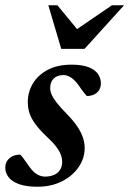

<svg xmlns="http://www.w3.org/2000/svg" viewBox="-25 -697 491 729"><path d="M51.5 -110Q56.5 -106 63.2 -96.8Q70 -87.5 85.5 -65.5Q101 -43.5 115.8 -35Q130.5 -26.5 146 -26.5Q165 -26.5 179.8 -32.8Q194.5 -39 202.8 -51.8Q211 -64.5 211 -82Q211 -95.5 206 -109.5Q201 -123.5 187.8 -140.8Q174.5 -158 149 -181.5Q124 -205.5 108.8 -226.5Q93.5 -247.5 87 -267.5Q80.5 -287.5 80.5 -309Q80.5 -348 100.2 -380.5Q120 -413 157 -432.2Q194 -451.5 246 -451.5Q286.5 -451.5 311 -442Q335.5 -432.5 346.8 -416.5Q358 -400.5 358 -381Q358 -366 351.5 -355.2Q345 -344.5 333 -338.5Q321 -332.5 304.5 -332.5Q300.5 -337 293.8 -345.2Q287 -353.5 274 -372.5Q260.5 -391.5 245.8 -401.8Q231 -412 216.5 -412Q192 -412 178.8 -398.8Q165.5 -385.5 165.5 -362.5Q165.5 -351 171 -338Q176.5 -325 190.2 -307.2Q204 -289.5 229 -264Q254.5 -238 269 -216Q283.5 -194 290 -174.2Q296.5 -154.5 296.5 -135.5Q296.5 -95.5 273.2 -62Q250 -28.5 209.5 -8.2Q169 12 117 12Q74.5 12 47.5 2.2Q20.5 -7.5 7.8 -24Q-5 -40.5 -5 -59.5Q-5 -74.5 2 -85.8Q9 -97 21.8 -103.5Q34.5 -110 51.5 -110ZM446 -677 296 -511.5H207.5L158.5 -677H193L280 -571.5H245.5L400 -677Z"/></svg>

Font: Newsreader 24pt SemiBold
Style: Italic
Weight: 600
Italic angle: -17°
Designer: Hugues Gentile
Foundry: Production Type
Version: Version 1.003